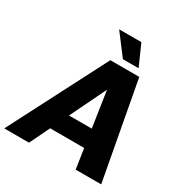

<svg xmlns="http://www.w3.org/2000/svg" viewBox="-249 -1088 1187 1246"><g transform="rotate(30 344.5 -465.0)"><path d="M145 0H-40.5L334.5 -727.5H551.3L686 0H494.6L472.2 -149.4H217.3ZM281.7 -282.7H452.1L412.1 -547.9H410.2ZM401.9 -773.9 283.7 -929.7H450.2L519.5 -773.9Z"/></g></svg>

Font: Inter Display Extra Bold
Style: Italic
Weight: 800
Italic angle: -9.39999°
Designer: Rasmus Andersson
Foundry: rsms
Version: Version 4.000;git-4fc901f